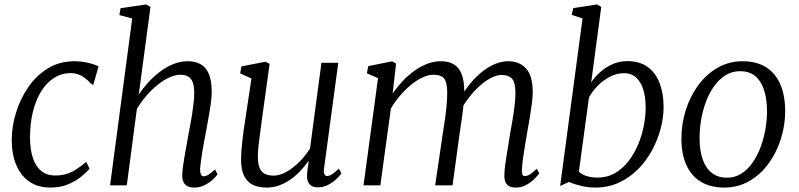

<svg xmlns="http://www.w3.org/2000/svg" viewBox="-20 -837 3607 867"><path d="M207.5 10Q125 10 79 -48.2Q33 -106.5 33 -206Q33 -264.5 51.8 -326.5Q70.5 -388.5 106.5 -441.8Q142.5 -495 195.5 -527.8Q248.5 -560.5 317 -560.5Q343.5 -560.5 373.8 -554.2Q404 -548 425 -537L401 -453.5L389.5 -460Q377 -475 362.2 -485.8Q347.5 -496.5 332 -501.8Q316.5 -507 300.5 -507Q259 -507 225 -485.8Q191 -464.5 166.5 -425.5Q142 -386.5 128.8 -333Q115.5 -279.5 115.5 -215Q116 -160 129 -122Q142 -84 167.2 -64.2Q192.5 -44.5 228.5 -44.5Q258 -44.5 281.5 -52Q305 -59.5 326.2 -73.5Q347.5 -87.5 369.5 -106L384.5 -75Q371.5 -59.5 347 -39.5Q322.5 -19.5 287.8 -4.8Q253 10 207.5 10Z M857 10Q839.5 10 827.2 4Q815 -2 808.8 -14.5Q802.5 -27 803 -48Q803.5 -64 806.2 -85.2Q809 -106.5 813.2 -130.2Q817.5 -154 821.8 -178.2Q826 -202.5 830 -224.5Q834 -246.5 838.8 -271.2Q843.5 -296 847.5 -321.5Q851.5 -347 854.2 -371.5Q857 -396 857 -417Q857 -448.5 850 -466.2Q843 -484 829 -491.8Q815 -499.5 794 -499.5Q771 -499.5 744.5 -487.2Q718 -475 691.2 -453.5Q664.5 -432 640.5 -404Q616.5 -376 598 -345L552.5 0H477L577 -753.5L519 -769L524.5 -800L641 -817L659.5 -805.5L606.5 -409.5Q626.5 -440 651.8 -467.2Q677 -494.5 705.5 -515.5Q734 -536.5 764.8 -548.5Q795.5 -560.5 827 -560.5Q861 -560.5 885.5 -547.2Q910 -534 923 -503.5Q936 -473 936 -421.5Q936 -399.5 931.8 -368.8Q927.5 -338 921.5 -305.2Q915.5 -272.5 910.5 -244Q906.5 -224.5 902.5 -202Q898.5 -179.5 894.5 -157Q890.5 -134.5 887.8 -113.5Q885 -92.5 883.5 -75.5Q883.5 -59 887.2 -50Q891 -41 899 -41Q910 -41 921.8 -48.5Q933.5 -56 951 -72L962.5 -50Q958 -42.5 943.2 -28.2Q928.5 -14 906.2 -2Q884 10 857 10Z M1183.5 10Q1148.5 10 1122.8 -2Q1097 -14 1082.8 -41.8Q1068.5 -69.5 1068.5 -117.5Q1068.5 -134 1070 -156Q1071.5 -178 1074.5 -202.5Q1077.5 -227 1080.5 -250.5Q1083.5 -274 1087 -293.5L1115.5 -482.5L1064.5 -505.5L1070 -537L1179 -558.5L1197.5 -548.5L1161.5 -289Q1159 -268.5 1156.2 -247.8Q1153.5 -227 1150.8 -206.8Q1148 -186.5 1146.2 -167Q1144.5 -147.5 1144.5 -130Q1144.5 -95.5 1153.2 -76.8Q1162 -58 1178 -51Q1194 -44 1215.5 -44Q1244 -44 1274.8 -61.8Q1305.5 -79.5 1333.2 -107.5Q1361 -135.5 1380 -167L1431.5 -553.5H1507.5L1443.5 -78.5Q1441 -60.5 1444.8 -51.2Q1448.5 -42 1456.5 -42Q1466.5 -42 1479.5 -50Q1492.5 -58 1510 -75.5L1521.5 -54Q1517 -46.5 1501.8 -31.2Q1486.5 -16 1464 -3.5Q1441.5 9 1415 9Q1387 9 1375 -9Q1363 -27 1367 -55Q1367 -57 1367.8 -63Q1368.5 -69 1369.8 -77.5Q1371 -86 1372 -94.5Q1373 -103 1374 -109.5L1373 -110Q1356.5 -87 1336.5 -65.5Q1316.5 -44 1292.5 -27Q1268.5 -10 1241.2 0Q1214 10 1183.5 10Z M1768.5 -550 1753 -414.5Q1773.5 -444.5 1798.5 -471Q1823.5 -497.5 1851.8 -517.8Q1880 -538 1910 -549.2Q1940 -560.5 1970.5 -560.5Q2006.5 -560.5 2030 -546Q2053.5 -531.5 2065 -501.2Q2076.5 -471 2076.5 -423Q2076.5 -418.5 2076 -412.8Q2075.5 -407 2075 -400.2Q2074.5 -393.5 2073.5 -385.5L2061 -398Q2079.5 -431 2104 -460.5Q2128.5 -490 2156.5 -512.5Q2184.5 -535 2214.5 -547.8Q2244.5 -560.5 2275.5 -560.5Q2325 -560.5 2355.2 -528Q2385.5 -495.5 2385.5 -421.5Q2385.5 -400 2381.8 -369.8Q2378 -339.5 2372.5 -306.8Q2367 -274 2361.5 -244Q2357 -217 2351.8 -187Q2346.5 -157 2342.5 -128Q2338.5 -99 2337 -75.5Q2336 -59.5 2338.5 -50.8Q2341 -42 2349 -42Q2361 -42 2373.5 -49.8Q2386 -57.5 2403.5 -75L2415 -54.5Q2410 -46 2395 -30.8Q2380 -15.5 2358 -2.8Q2336 10 2309 10Q2291.5 10 2279.8 4Q2268 -2 2262.5 -14.8Q2257 -27.5 2257.5 -47Q2258 -69 2262.2 -99.5Q2266.5 -130 2272.2 -163Q2278 -196 2282.5 -227Q2287.5 -255.5 2293.2 -288.8Q2299 -322 2303.2 -355.5Q2307.5 -389 2307.5 -417Q2307.5 -464.5 2292.2 -481.5Q2277 -498.5 2245 -498.5Q2223.5 -498.5 2198.2 -485.8Q2173 -473 2147.2 -450Q2121.5 -427 2098 -397Q2074.5 -367 2057 -332.5L2074.5 -382Q2073 -360 2069.8 -334.8Q2066.5 -309.5 2063 -284.8Q2059.5 -260 2056 -238L2023.5 0H1945L1978 -224.5Q1982.5 -254 1987.8 -288.2Q1993 -322.5 1996.2 -356Q1999.5 -389.5 1999.5 -417Q1999.5 -464.5 1985.8 -482Q1972 -499.5 1936 -499.5Q1914 -499.5 1888.2 -487.5Q1862.5 -475.5 1836.5 -454.2Q1810.5 -433 1786.8 -405.5Q1763 -378 1745 -346.5L1697.5 0H1621.5L1687 -484L1636.5 -506L1643 -538.5L1750.5 -560Z M2649.5 -464.5Q2665.5 -489.5 2690.2 -511.5Q2715 -533.5 2746 -547.2Q2777 -561 2812.5 -561Q2868.5 -561 2904.8 -534.5Q2941 -508 2958.8 -461.2Q2976.5 -414.5 2976.5 -353Q2976.5 -306.5 2963.2 -256.2Q2950 -206 2924.5 -158.5Q2899 -111 2861.2 -73Q2823.5 -35 2775.2 -12.5Q2727 10 2668 10Q2636.5 10 2603.5 2.2Q2570.5 -5.5 2549.5 -15.5L2509.5 2.5L2610.5 -753.5L2561.5 -770L2568.5 -800.5L2676.5 -817L2695 -805.5ZM2594 -61.5Q2609.5 -47.5 2631.8 -41.2Q2654 -35 2677.5 -35Q2721.5 -35 2756.5 -55Q2791.5 -75 2817.5 -108.5Q2843.5 -142 2861 -183.2Q2878.5 -224.5 2887 -268Q2895.5 -311.5 2895.5 -350.5Q2895.5 -424 2870.2 -465.2Q2845 -506.5 2798 -506.5Q2763 -506.5 2731.5 -489.2Q2700 -472 2676 -446.5Q2652 -421 2639.5 -396.5Z M3333.5 -560.5Q3396 -560.5 3438.8 -533.8Q3481.5 -507 3503.5 -456.5Q3525.5 -406 3525.5 -334.5Q3525.5 -270 3505.8 -208.5Q3486 -147 3449.8 -97.5Q3413.5 -48 3362.8 -19Q3312 10 3250.5 10Q3188.5 10 3145.2 -16Q3102 -42 3079.5 -91.5Q3057 -141 3057 -211Q3057 -277 3076.5 -339.2Q3096 -401.5 3132.5 -451.5Q3169 -501.5 3220.2 -531Q3271.5 -560.5 3333.5 -560.5ZM3322 -515.5Q3285.5 -515.5 3256.2 -497.2Q3227 -479 3205 -448.2Q3183 -417.5 3168.2 -378.5Q3153.5 -339.5 3146.2 -297.2Q3139 -255 3139 -214.5Q3139 -156 3153.5 -116Q3168 -76 3195.5 -55.2Q3223 -34.5 3263 -34.5Q3298.5 -34.5 3327.2 -52.8Q3356 -71 3377.8 -101.8Q3399.5 -132.5 3414 -171.2Q3428.5 -210 3436 -252Q3443.5 -294 3443.5 -334Q3443.5 -390 3430.2 -430.5Q3417 -471 3390.5 -493.2Q3364 -515.5 3322 -515.5Z"/></svg>

Font: Merriweather 36pt Light
Style: Italic
Weight: 300
Italic angle: -7.8°
Version: Version 2.101